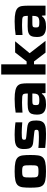

<svg xmlns="http://www.w3.org/2000/svg" viewBox="1194 -1978 791 3220"><g transform="rotate(-90 1590.0 -367.5)"><path d="M327 8Q229 8 173 -4.5Q117 -17 91.5 -47Q66 -77 59.5 -127.5Q53 -178 53 -255Q53 -332 59.5 -382.5Q66 -433 91.5 -463Q117 -493 173 -505.5Q229 -518 327 -518Q425 -518 480.5 -505.5Q536 -493 562 -463Q588 -433 594.5 -382.5Q601 -332 601 -255Q601 -178 594.5 -127.5Q588 -77 562 -47Q536 -17 480.5 -4.5Q425 8 327 8ZM327 -118Q365 -118 386 -122Q407 -126 416 -139.5Q425 -153 427 -180.5Q429 -208 429 -255Q429 -302 427 -329.5Q425 -357 416 -370.5Q407 -384 386 -388Q365 -392 327 -392Q289 -392 268 -388Q247 -384 237.5 -370.5Q228 -357 226 -329.5Q224 -302 224 -255Q224 -208 226 -180.5Q228 -153 237.5 -139.5Q247 -126 268 -122Q289 -118 327 -118Z M956 8Q919 8 876.5 6.5Q834 5 793 1.5Q752 -2 719 -6V-120Q746 -117 779.5 -115Q813 -113 846.5 -112Q880 -111 906 -111Q961 -111 986 -114.5Q1011 -118 1017.5 -127Q1024 -136 1024 -152Q1024 -176 1013 -181.5Q1002 -187 961 -191L820 -206Q765 -211 740 -232Q715 -253 708 -286.5Q701 -320 701 -363Q701 -420 719 -451.5Q737 -483 769.5 -497Q802 -511 845.5 -514.5Q889 -518 940 -518Q976 -518 1015.5 -516Q1055 -514 1090 -511Q1125 -508 1149 -504V-390Q1102 -394 1055 -396.5Q1008 -399 978 -399Q929 -399 903 -397Q877 -395 867 -387Q857 -379 857 -360Q857 -339 865.5 -332.5Q874 -326 914 -322L1060 -307Q1100 -303 1127 -291Q1154 -279 1167 -248Q1180 -217 1180 -154Q1180 -96 1163.5 -63Q1147 -30 1117 -15Q1087 0 1046 4Q1005 8 956 8Z M1446 8Q1366 8 1322 -25Q1278 -58 1278 -143Q1278 -201 1292.5 -235.5Q1307 -270 1345.5 -285Q1384 -300 1456 -300Q1469 -300 1499.5 -299.5Q1530 -299 1566.5 -298.5Q1603 -298 1632 -297V-314Q1632 -353 1622 -370Q1612 -387 1580 -390.5Q1548 -394 1483 -394Q1457 -394 1424.5 -392.5Q1392 -391 1362 -389.5Q1332 -388 1312 -386V-501Q1358 -509 1416 -513.5Q1474 -518 1541 -518Q1633 -518 1686.5 -505Q1740 -492 1765 -465.5Q1790 -439 1796.5 -399.5Q1803 -360 1803 -307V0H1640L1636 -61H1628Q1604 -28 1573.5 -13.5Q1543 1 1510.5 4.5Q1478 8 1446 8ZM1528 -104Q1563 -104 1586 -111.5Q1609 -119 1619 -137Q1632 -162 1632 -203V-221H1512Q1480 -221 1464 -217Q1448 -213 1443 -200Q1438 -187 1438 -160Q1438 -136 1444 -124Q1450 -112 1469 -108Q1488 -104 1528 -104Z M1951 0V-743H2122V-317H2170L2321 -510H2508L2308 -266L2515 0H2318L2170 -193H2122V0Z M2748 8Q2668 8 2624 -25Q2580 -58 2580 -143Q2580 -201 2594.5 -235.5Q2609 -270 2647.5 -285Q2686 -300 2758 -300Q2771 -300 2801.5 -299.5Q2832 -299 2868.5 -298.5Q2905 -298 2934 -297V-314Q2934 -353 2924 -370Q2914 -387 2882 -390.5Q2850 -394 2785 -394Q2759 -394 2726.5 -392.5Q2694 -391 2664 -389.5Q2634 -388 2614 -386V-501Q2660 -509 2718 -513.5Q2776 -518 2843 -518Q2935 -518 2988.5 -505Q3042 -492 3067 -465.5Q3092 -439 3098.5 -399.5Q3105 -360 3105 -307V0H2942L2938 -61H2930Q2906 -28 2875.5 -13.5Q2845 1 2812.5 4.5Q2780 8 2748 8ZM2830 -104Q2865 -104 2888 -111.5Q2911 -119 2921 -137Q2934 -162 2934 -203V-221H2814Q2782 -221 2766 -217Q2750 -213 2745 -200Q2740 -187 2740 -160Q2740 -136 2746 -124Q2752 -112 2771 -108Q2790 -104 2830 -104Z"/></g></svg>

Font: Saira Expanded
Style: Bold
Weight: 700
Width: 7
Designer: Hector Gatti with collaboration of the Omnibus-Type team
Foundry: Omnibus-Type
Version: Version 1.100; ttfautohint (v1.8.3)